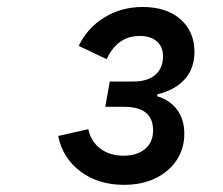

<svg xmlns="http://www.w3.org/2000/svg" viewBox="-20 -875 640 550"><path d="M335.5 -345.5Q261.5 -345.5 210.5 -383.8Q159.5 -422 146.5 -485.5L233 -505Q240.5 -469.5 267.5 -449.2Q294.5 -429 334 -429Q373 -429 395.8 -448.5Q418.5 -468 418.5 -501.5Q418.5 -569 336 -569H281.5L294.5 -641.5H361.5Q403 -641.5 425 -660.8Q447 -680 447 -713.5Q447 -741 429.2 -756.5Q411.5 -772 380 -772Q316.5 -772 285.5 -705.5L205.5 -743.5Q230.5 -795.5 279.2 -825.2Q328 -855 388.5 -855Q457 -855 497 -819.8Q537 -784.5 537 -726.5Q537 -678.5 508.8 -647.5Q480.5 -616.5 431 -605L430 -599.5Q467.5 -588 487.8 -560Q508 -532 508 -492.5Q508 -449.5 486 -416.2Q464 -383 425 -364.2Q386 -345.5 335.5 -345.5Z"/></svg>

Font: Google Sans Code
Style: Italic
Weight: 400
Italic angle: -10°
Monospace: yes
Designer: Google Sans Code Authors
Foundry: Google LLC
Version: Version 6.000